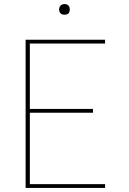

<svg xmlns="http://www.w3.org/2000/svg" viewBox="-20 -932 640 952"><path d="M107 0V-735H501V-716H128V-392H441V-373H128V-19H501V0ZM300 -859Q295 -859 289.5 -860.5Q284 -862 280.5 -865.5Q277 -869 275 -874.5Q273 -880 273 -885Q273 -890 275 -895.5Q277 -901 280.5 -904.5Q284 -908 289.5 -910Q295 -912 300 -912Q305 -912 310.5 -910Q316 -908 319.5 -904.5Q323 -901 324.5 -895.5Q326 -890 326 -885Q326 -880 324.5 -874.5Q323 -869 319.5 -865.5Q316 -862 310.5 -860.5Q305 -859 300 -859Z"/></svg>

Font: Iosevka Aile Thin
Style: Regular
Weight: 100
Designer: Belleve Invis
Foundry: Belleve Invis
Version: Version 31.1.0; ttfautohint (v1.8.4)